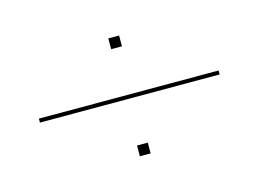

<svg xmlns="http://www.w3.org/2000/svg" viewBox="-57 -620 694 516"><g transform="rotate(-15 290.0 -362.0)"><path d="M306 -526V-496H276V-526ZM540 -355H40V-366H540ZM306 -228V-198H276V-228Z"/></g></svg>

Font: Hepta Slab Thin
Style: Regular
Weight: 250
Designer: Michael LaGattuta
Foundry: Michael LaGattuta
Version: Version 1.100; ttfautohint (v1.8) -l 8 -r 50 -G 200 -x 14 -D